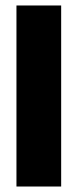

<svg xmlns="http://www.w3.org/2000/svg" viewBox="-20 -680 283 700"><path d="M40 0V-660H203V0Z"/></svg>

Font: Bricolage Grotesque 48pt ExtraBold
Style: Regular
Weight: 800
Designer: Mathieu Triay
Foundry: Atelier Triay
Version: Version 1.000; ttfautohint (v1.8.4.7-5d5b);gftools[0.9.32]